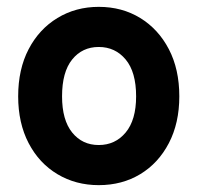

<svg xmlns="http://www.w3.org/2000/svg" viewBox="-20 -529 577 560"><path d="M268 11Q201 11 147.5 -21Q94 -53 63.5 -111.5Q33 -170 33 -248Q33 -327 63.5 -385.5Q94 -444 147.5 -476.5Q201 -509 268 -509Q336 -509 389 -476.5Q442 -444 472.5 -385.5Q503 -327 503 -248Q503 -170 472.5 -111.5Q442 -53 389 -21Q336 11 268 11ZM268 -106Q316 -106 346.5 -142.5Q377 -179 377 -248Q377 -319 346.5 -355.5Q316 -392 268 -392Q220 -392 190.5 -355.5Q161 -319 161 -248Q161 -179 190.5 -142.5Q220 -106 268 -106Z"/></svg>

Font: Zen Maru Gothic Black
Style: Regular
Weight: 900
Designer: Yoshimichi Ohira
Foundry: Positype
Version: Version 1.001